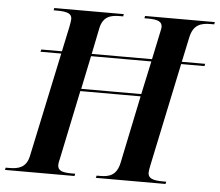

<svg xmlns="http://www.w3.org/2000/svg" viewBox="-78 -771 948 828"><g transform="rotate(5 396.0 -357.0)"><path d="M-27 0H274L276 -10H262C219 -10 200 -17 200 -42C200 -48 202 -60 205 -70L267 -367H528L467 -74C455 -18 422 -10 384 -10H369L366 0H668L670 -10H656C609 -10 591 -19 591 -43C591 -49 593 -60 596 -75L690 -521H791L793 -531H692L715 -639C727 -696 762 -704 803 -704H817L819 -714H517L515 -704H531C575 -704 592 -695 592 -673C592 -666 589 -655 586 -640L563 -531H302L325 -644C336 -696 369 -704 409 -704H423L425 -714H124L122 -704H136C185 -704 201 -695 201 -673C201 -667 199 -655 196 -639L173 -531H84L81 -521H171L75 -69C64 -18 30 -10 -10 -10H-25ZM270 -377 300 -521H561L530 -377Z"/></g></svg>

Font: Noto Serif Display SemiCondensed SemiBold
Style: Italic
Weight: 600
Width: 4
Italic angle: -12°
Designer: Monotype Design Team
Foundry: Monotype Imaging Inc.
Version: Version 2.009